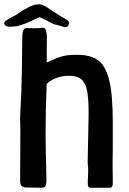

<svg xmlns="http://www.w3.org/2000/svg" viewBox="-40 -877 603 897"><path d="M83 -1Q54 -1 54 -30L55 -229V-270Q54 -287 54 -312Q54 -338 57 -393Q60 -430 62 -542Q64 -654 64 -697Q64 -723 69 -735Q74 -747 86 -746Q99 -745 121 -745Q146 -745 156 -747Q169 -750 174 -736.5Q179 -723 179 -706L178 -585L198 -594Q225 -607 250.5 -614Q276 -621 321 -621Q384 -621 419 -595Q454 -569 470.5 -501Q487 -433 487 -303Q487 -135 486 -112L487 -22Q487 -12 484 -6Q481 0 476 0H383Q374 0 372 -6.5Q370 -13 370 -27Q370 -34 371 -48Q372 -62 372 -82Q372 -95 370 -109Q369 -114 371 -191Q374 -329 374 -344Q374 -412 367.5 -449.5Q361 -487 341.5 -505Q322 -523 283 -523Q220 -523 178 -485Q173 -365 173 -251Q173 -197 176 -83L177 -34Q177 -18 173 -9Q169 0 155 0Q121 -1 83 -1ZM239 -757 212 -764Q195 -771 177 -782L145 -797L99 -776Q80 -766 42 -755Q22 -752 4 -752Q-7 -752 -13.5 -757Q-20 -762 -20 -768Q-20 -776 -13 -780L14 -797Q17 -798 27.5 -803Q38 -808 62 -826Q102 -849 114 -852Q123 -856 132 -856Q136 -857 143 -857Q151 -857 157.5 -854.5Q164 -852 170 -848.5Q176 -845 181 -842Q210 -822 227 -812L248 -799Q249 -798 267.5 -787.5Q286 -777 282 -765Q278 -750 266 -750Q258 -750 239 -757Z"/></svg>

Font: Barriecito
Style: Regular
Weight: 400
Designer: Pablo Cosgaya & Sergio Jiménez
Foundry: Pablo Cosgaya & Sergio Jiménez
Version: Version 1.001